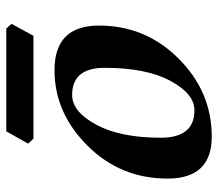

<svg xmlns="http://www.w3.org/2000/svg" viewBox="-61 -612 683 601"><g transform="rotate(-90 280.5 -311.5)"><path d="M235.8 -44.4Q287.6 -44.4 328.1 -120.1Q368.7 -195.8 368.7 -325.2Q368.7 -427.2 283.7 -427.2Q231.4 -427.2 190.7 -351.8Q149.9 -276.4 149.9 -149.4Q149.9 -44.4 235.8 -44.4ZM153.3 9.8Q22 9.8 22 -128.4Q22 -275.9 125 -379.2Q228 -482.4 361.3 -482.4Q501 -482.4 501 -343.3Q501 -197.3 397.5 -93.8Q293.9 9.8 153.3 9.8ZM468.8 -548.3H147L131.3 -564.9L169.9 -633.3H491.7L506.3 -616.7Z"/></g></svg>

Font: Kelvinch
Style: Bold Italic
Weight: 700
Italic angle: -10°
Designer: Paul James Miller
Foundry: High-Logic / Made with FontCreator
Version: Version 3.30 September 23, 2016